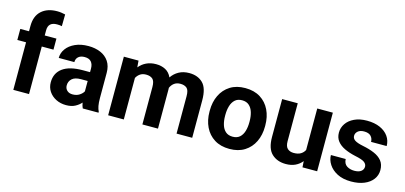

<svg xmlns="http://www.w3.org/2000/svg" viewBox="-66 -1211 3530 1672"><g transform="rotate(15 1698.5 -375.0)"><path d="M233.9 0H92.3V-428.7H13.7V-528.3H92.3V-575.2Q92.3 -665.5 144.5 -712.9Q196.8 -760.3 285.6 -760.3Q305.2 -760.3 323.2 -757.6Q341.3 -754.9 358.4 -751L356.9 -645Q338.9 -649.4 313.5 -649.4Q233.9 -649.4 233.9 -575.2V-528.3H339.4V-428.7H233.9Z M718.3 0Q709 -19 703.6 -49.3Q682.6 -24.9 649.9 -7.6Q617.2 9.8 569.3 9.8Q519 9.8 478.3 -10.7Q437.5 -31.2 413.8 -66.9Q390.1 -102.5 390.1 -148.4Q390.1 -231.4 451.7 -276.6Q513.2 -321.8 634.8 -321.8H697.8V-354.5Q697.8 -392.1 679 -414.6Q660.2 -437 619.1 -437Q583.5 -437 563.2 -419.2Q543 -401.4 543 -371.1H402.3Q402.3 -416.5 429.9 -454.3Q457.5 -492.2 508.1 -515.1Q558.6 -538.1 627 -538.1Q688 -538.1 736.1 -517.6Q784.2 -497.1 811.8 -456.1Q839.4 -415 839.4 -353.5V-127.4Q839.4 -84 844.7 -56.2Q850.1 -28.3 860.4 -8.3V0ZM600.1 -95.2Q636.2 -95.2 661.6 -111.8Q687 -128.4 697.8 -148.9V-242.2H638.7Q582.5 -242.2 556.9 -218.3Q531.2 -194.3 531.2 -158.2Q531.2 -130.9 549.8 -113Q568.4 -95.2 600.1 -95.2Z M1175.8 -427.7Q1144.5 -427.7 1123 -413.3Q1101.6 -398.9 1088.4 -374.5V0H947.3V-528.3H1079.6L1084.5 -468.3Q1110.4 -501 1148.7 -519.5Q1187 -538.1 1236.8 -538.1Q1284.7 -538.1 1321.3 -518.8Q1357.9 -499.5 1377.4 -456.5Q1402.8 -494.1 1442.6 -516.1Q1482.4 -538.1 1536.1 -538.1Q1612.8 -538.1 1658.9 -492.7Q1705.1 -447.3 1705.1 -337.4V0H1564V-337.4Q1564 -392.1 1542.7 -409.9Q1521.5 -427.7 1484.9 -427.7Q1452.1 -427.7 1429.9 -411.4Q1407.7 -395 1396 -367.7Q1396.5 -360.4 1396.5 -352.5V0H1255.9V-336.9Q1255.9 -390.6 1234.6 -409.2Q1213.4 -427.7 1175.8 -427.7Z M1791.5 -258.8V-269Q1791.5 -346.2 1820.8 -407Q1850.1 -467.8 1905.8 -502.9Q1961.4 -538.1 2041 -538.1Q2121.6 -538.1 2177.5 -502.9Q2233.4 -467.8 2262.7 -407Q2292 -346.2 2292 -269V-258.8Q2292 -182.1 2262.7 -121.3Q2233.4 -60.5 2177.7 -25.4Q2122.1 9.8 2042 9.8Q1961.9 9.8 1906 -25.4Q1850.1 -60.5 1820.8 -121.3Q1791.5 -182.1 1791.5 -258.8ZM1932.1 -269V-258.8Q1932.1 -214.8 1942.9 -179Q1953.6 -143.1 1977.8 -121.6Q2002 -100.1 2042 -100.1Q2081.5 -100.1 2105.5 -121.6Q2129.4 -143.1 2140.1 -179Q2150.9 -214.8 2150.9 -258.8V-269Q2150.9 -312 2140.1 -348.1Q2129.4 -384.3 2105.2 -406.2Q2081.1 -428.2 2041 -428.2Q2001.5 -428.2 1977.5 -406.2Q1953.6 -384.3 1942.9 -348.1Q1932.1 -312 1932.1 -269Z M2699.2 0 2695.8 -55.2Q2670.9 -24.4 2634.8 -7.3Q2598.6 9.8 2550.3 9.8Q2472.2 9.8 2423.3 -36.1Q2374.5 -82 2374.5 -187V-528.3H2515.1V-186Q2515.1 -139.2 2536.6 -120.1Q2558.1 -101.1 2591.8 -101.1Q2630.9 -101.1 2654.8 -115.5Q2678.7 -129.9 2690.9 -154.3V-528.3H2831.5V0Z M3224.1 -146Q3224.1 -168.9 3202.9 -185.3Q3181.6 -201.7 3114.7 -215.3Q3061 -227.1 3018.6 -247.1Q2976.1 -267.1 2951.7 -298.3Q2927.2 -329.6 2927.2 -375Q2927.2 -418.9 2952.4 -456.1Q2977.5 -493.2 3024.9 -515.6Q3072.3 -538.1 3138.2 -538.1Q3206.5 -538.1 3256.1 -516.1Q3305.7 -494.1 3332.5 -455.8Q3359.4 -417.5 3359.4 -368.7H3218.8Q3218.8 -399.4 3199.2 -420.2Q3179.7 -440.9 3137.7 -440.9Q3102.1 -440.9 3082 -423.6Q3062 -406.2 3062 -381.8Q3062 -357.9 3084 -342.8Q3106 -327.6 3161.1 -316.4Q3218.3 -305.2 3263.4 -286.1Q3308.6 -267.1 3334.7 -235.1Q3360.8 -203.1 3360.8 -151.4Q3360.8 -105 3333.5 -68.4Q3306.2 -31.7 3256.3 -11Q3206.5 9.8 3138.7 9.8Q3064.5 9.8 3013.7 -16.6Q2962.9 -43 2936.8 -83.7Q2910.6 -124.5 2910.6 -167.5H3043.9Q3045.9 -124.5 3074.5 -106.2Q3103 -87.9 3141.6 -87.9Q3182.1 -87.9 3203.1 -104.2Q3224.1 -120.6 3224.1 -146Z"/></g></svg>

Font: Vazirmatn RD FD
Style: Bold
Weight: 700
Designer: Saber Rastikerdar
Foundry: Saber Rastikerdar
Version: Version 33.003